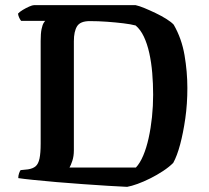

<svg xmlns="http://www.w3.org/2000/svg" viewBox="-20 -725 813 746"><path d="M474 1Q446 0 400.5 -3Q355 -6 303 -9.5Q251 -13 200 -17.5Q149 -22 109.5 -26Q70 -30 51 -33Q51 -43 54 -51.5Q57 -60 60 -64L89 -67Q108 -70 118.5 -79Q129 -88 133.5 -109Q138 -130 138 -167V-566Q138 -595 141.5 -612Q145 -629 150 -636.5Q155 -644 156 -644H62Q58 -649 54.5 -656.5Q51 -664 50 -672Q56 -679 68.5 -686.5Q81 -694 93.5 -699.5Q106 -705 112 -705H507Q521 -702 541.5 -693.5Q562 -685 585 -674Q608 -663 627 -651Q646 -639 655 -629Q686 -575 697 -510.5Q708 -446 708 -383Q708 -321 700 -265Q692 -209 680 -164Q668 -119 653 -92Q637 -76 613.5 -60.5Q590 -45 564 -32Q538 -19 514.5 -10.5Q491 -2 474 1ZM250 -74H508Q524 -91 536.5 -120.5Q549 -150 557.5 -188.5Q566 -227 570.5 -270Q575 -313 575 -357Q575 -400 571.5 -441.5Q568 -483 560 -519Q552 -555 539 -582.5Q526 -610 507 -626Q488 -631 459 -634.5Q430 -638 396 -640.5Q362 -643 329 -643Q292 -643 279.5 -623Q267 -603 267 -565V-141Q267 -118 261 -100Q255 -82 250 -74Z"/></svg>

Font: Texturina 12pt SemiBold
Style: Regular
Weight: 600
Designer: Guillermo Torres Carreño
Foundry: Omnibus-Type
Version: Version 1.002